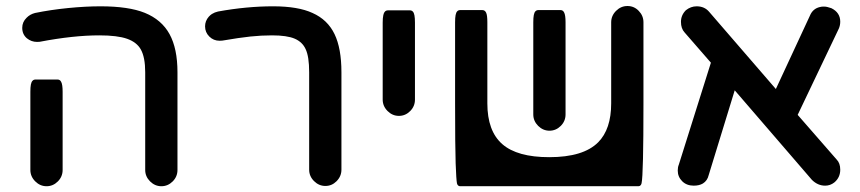

<svg xmlns="http://www.w3.org/2000/svg" viewBox="-20 -611 2889 645"><path d="M82 -40V-302.7Q82 -317.9 83.7 -326.9Q85.4 -335.9 89.4 -339.8Q93.3 -343.8 98.6 -343.8H173.8Q181.6 -343.8 185.5 -335.9Q190.4 -327.1 190.4 -302.7V-40Q190.4 -17.6 174.3 -1.5Q158.2 14.6 136.5 14.6Q114.7 14.6 98.4 -1.7Q82 -18.1 82 -40ZM467.8 -40V-368.2Q467.8 -418.5 453.1 -444.8Q439.5 -469.2 407 -480.7Q374.5 -492.2 313.5 -492.2Q226.6 -492.2 113.8 -470.7Q109.4 -470.2 104.5 -470.2Q85.4 -470.2 70.3 -482.4Q54.7 -495.6 54.7 -517.6Q54.7 -537.1 69.3 -551.3Q80.6 -563 97.7 -567.4Q149.9 -578.1 209 -584Q268.1 -589.8 317.4 -589.8Q412.1 -589.8 466.3 -567.9Q522.9 -544.9 549.6 -496.3Q576.2 -447.8 576.2 -368.2V-40Q576.2 -17.6 560.1 -1.5Q543.9 14.6 522.2 14.6Q500.5 14.6 484.1 -1.7Q467.8 -18.1 467.8 -40Z M1018.6 -41V-368.2Q1018.6 -420.9 1006.8 -445.8Q996.1 -469.7 970.2 -481Q944.3 -492.2 893.6 -492.2Q857.9 -492.2 821 -488.3Q784.2 -484.4 727.1 -474.6Q722.7 -474.1 717.8 -474.1Q697.3 -474.1 683.1 -488.3Q668.9 -502.4 668.9 -522.5Q668.9 -540.5 681.2 -554.7Q687 -561 691.9 -564Q701.2 -569.8 712.4 -572.3Q808.6 -589.8 897.5 -589.8Q981.4 -589.8 1029.8 -567.4Q1080.6 -544.9 1104 -496.1Q1127 -448.2 1127 -368.2V-41Q1127 -18.6 1110.4 -2Q1094.7 13.7 1073 13.7Q1051.3 13.7 1034.9 -2.7Q1018.6 -19 1018.6 -41Z M1265.6 -276.4V-535.2Q1265.6 -550.3 1267.6 -559.6Q1270 -571.8 1277.3 -575.2Q1279.8 -576.2 1282.2 -576.2H1357.4Q1362.8 -576.2 1366.7 -572.3Q1370.6 -568.4 1372.3 -559.3Q1374 -550.3 1374 -535.2V-276.4Q1374 -253.9 1357.9 -237.8Q1341.8 -221.7 1320.1 -221.7Q1298.3 -221.7 1282 -238Q1265.6 -254.4 1265.6 -276.4Z M1771.5 -226.6V-536.1Q1771.5 -551.3 1773.2 -560.3Q1774.9 -569.3 1778.8 -573.2Q1782.7 -577.1 1788.1 -577.1H1863.3Q1871.1 -577.1 1875 -569.3Q1879.9 -560.5 1879.9 -536.1V-226.6Q1879.9 -204.1 1863.8 -188Q1847.7 -171.9 1825.9 -171.9Q1804.2 -171.9 1787.8 -188.2Q1771.5 -204.6 1771.5 -226.6ZM2141.6 -536.1V-263.7Q2141.6 -23.9 2135.3 4.4Q2133.8 11.2 2128.9 13.7Q2127 14.6 2125 14.6H1525.4Q1521.5 14.6 1518.6 11.7Q1516.1 9.3 1515.1 4.9Q1512.7 -6.8 1510.7 -62.5Q1508.8 -118.2 1508.8 -263.7V-536.1Q1508.8 -551.3 1510.5 -560.3Q1512.2 -569.3 1516.1 -573.2Q1520 -577.1 1525.4 -577.1H1600.6Q1608.9 -577.1 1613 -568.6Q1617.2 -560.1 1617.2 -536.1V-263.7Q1617.2 -170.9 1667.2 -127Q1717.3 -83 1825.2 -83Q1939.5 -83 1989.3 -132.8Q2033.2 -176.8 2033.2 -263.7V-536.1Q2033.2 -558.1 2049.6 -574.5Q2065.9 -590.8 2087.9 -590.8Q2110.4 -590.8 2126 -574.2Q2141.6 -558.1 2141.6 -536.1Z M2802.7 -41Q2802.7 -14.6 2782.7 2Q2769 12.7 2752 12.7Q2727.1 12.7 2707.5 -6.8L2448.2 -307.6L2360.8 -22.9Q2356.4 -3.9 2341.3 5.4Q2329.1 12.7 2310.5 12.7Q2286.6 12.7 2271.7 -2.2Q2256.8 -17.1 2256.8 -38.1Q2256.8 -49.3 2260.3 -57.6L2368.2 -400.4L2279.8 -502Q2267.6 -515.1 2267.6 -537.6Q2267.6 -560.1 2284.2 -576.7Q2300.8 -589.8 2320.3 -589.8Q2346.7 -589.8 2362.3 -571.3L2586.4 -312L2700.7 -558.1Q2710.4 -582 2734.4 -587.4Q2740.7 -588.9 2745.8 -588.9Q2751 -588.9 2753.9 -588.6Q2756.8 -588.4 2759.8 -587.4Q2765.6 -585.9 2772.9 -583.5Q2802.7 -568.8 2802.7 -538.1Q2802.7 -523.4 2795.9 -510.7L2659.7 -225.1L2790.5 -75.2Q2802.7 -63 2802.7 -41Z"/></svg>

Font: YuPearl-SemiBold
Style: SemiBold
Weight: 600
Designer: Max Yao
Foundry: Max-Everyday
Version: Version 1.011; ttfautohint (v1.8.3)